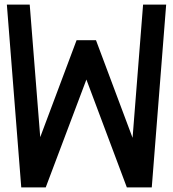

<svg xmlns="http://www.w3.org/2000/svg" viewBox="-20 -820 757 840"><path d="M10 -800H110L156 -220L315 -644H367H400L560 -217L606 -800H707L644 0H642H535L358 -472L180 0H73Z"/></svg>

Font: Serreria Sobria
Style: Medium
Weight: 500
Version: Version 001.000